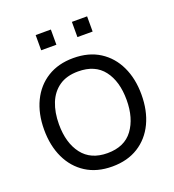

<svg xmlns="http://www.w3.org/2000/svg" viewBox="-134 -830 861 949"><g transform="rotate(-20 296.0 -355.0)"><path d="M295.7 15Q215.2 15 158 -21.5Q100.8 -58 70.4 -122.4Q40 -186.8 40 -270.7Q40 -355.5 71 -419.6Q102 -483.7 159.3 -519.3Q216.7 -555 295.7 -555Q376.5 -555 433.8 -518.7Q491 -482.3 521.3 -418.2Q551.7 -354.2 551.7 -270.7Q551.7 -185.7 521.1 -121.4Q490.5 -57.2 433.1 -21.1Q375.7 15 295.7 15ZM295.7 -55.3Q385.5 -55.3 429.6 -115.2Q473.7 -175.2 473.7 -270.7Q473.7 -368.3 429.2 -426.5Q384.8 -484.7 295.7 -484.7Q235.2 -484.7 195.8 -457.3Q156.5 -430 137.2 -381.8Q118 -333.7 118 -270.7Q118 -173.2 163.1 -114.2Q208.2 -55.3 295.7 -55.3ZM431.3 -645.3H351.3V-725.3H431.3ZM240.7 -645.3H160.7V-725.3H240.7Z"/></g></svg>

Font: Manrope Variable Light
Style: Regular
Weight: 200
Designer: Mikhail Sharanda
Foundry: Mikhail Sharanda
Version: Version 4.505